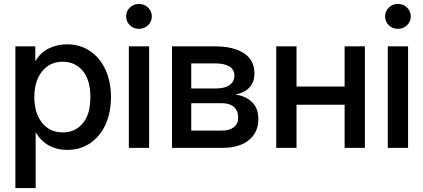

<svg xmlns="http://www.w3.org/2000/svg" viewBox="-20 -751 2150 975"><path d="M58.1 204.1V-515.6H159.2V-441.4H160.6Q185.1 -483.9 227.5 -504.9Q270 -525.9 320.3 -525.9Q386.7 -525.9 437 -491.9Q487.3 -458 515.4 -397.7Q543.5 -337.4 543.5 -257.8Q543.5 -178.2 515.6 -117.9Q487.8 -57.6 437.5 -23.7Q387.2 10.3 319.8 10.3Q269.5 10.3 229 -11.7Q188.5 -33.7 162.6 -77.6H161.1V204.1ZM298.8 -78.6Q361.3 -78.6 400.1 -124.5Q439 -170.4 439 -257.8Q439 -345.2 400.1 -391.4Q361.3 -437.5 298.8 -437.5Q232.9 -437.5 193.6 -388.4Q154.3 -339.4 154.3 -257.8Q154.3 -176.8 193.6 -127.7Q232.9 -78.6 298.8 -78.6Z M634.3 0V-515.6H737.3V0ZM685.5 -604.5Q658.2 -604.5 639.4 -622.8Q620.6 -641.1 620.6 -667.5Q620.6 -694.3 639.4 -712.6Q658.2 -731 685.5 -731Q712.9 -731 731.9 -712.6Q751 -694.3 751 -667.5Q751 -641.1 731.9 -622.8Q712.9 -604.5 685.5 -604.5Z M853.5 0V-515.6H1072.3Q1164.6 -515.6 1218.3 -481Q1272 -446.3 1272 -378.9Q1272 -333.5 1246.3 -306.4Q1220.7 -279.3 1174.8 -271Q1225.1 -264.6 1258.5 -233.6Q1292 -202.6 1292 -146Q1292 -79.6 1244.1 -39.8Q1196.3 0 1107.4 0ZM951.2 -87.9H1105Q1145.5 -87.9 1167.5 -105Q1189.5 -122.1 1189.5 -153.8Q1189.5 -189 1167.5 -208Q1145.5 -227.1 1105 -227.1H951.2ZM951.2 -301.8H1076.7Q1121.6 -301.8 1146 -319.1Q1170.4 -336.4 1170.4 -368.2Q1170.4 -397.5 1144.8 -413.3Q1119.1 -429.2 1072.3 -429.2H951.2Z M1485.8 -515.6V-311.5H1730V-515.6H1833V0H1730V-219.2H1485.8V0H1382.8V-515.6Z M1949.2 0V-515.6H2052.2V0ZM2000.5 -604.5Q1973.1 -604.5 1954.3 -622.8Q1935.5 -641.1 1935.5 -667.5Q1935.5 -694.3 1954.3 -712.6Q1973.1 -731 2000.5 -731Q2027.8 -731 2046.9 -712.6Q2065.9 -694.3 2065.9 -667.5Q2065.9 -641.1 2046.9 -622.8Q2027.8 -604.5 2000.5 -604.5Z"/></svg>

Font: Inter Display Medium
Style: Regular
Weight: 500
Designer: Rasmus Andersson
Foundry: rsms
Version: Version 4.001;git-9221beed3